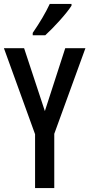

<svg xmlns="http://www.w3.org/2000/svg" viewBox="-20 -960 456 980"><path d="M345 -931V-940H234C213 -895 184 -846 147 -792V-780H211C253 -818 320 -891 345 -931ZM209 -393 103 -714H0L159 -275V0H257V-277L416 -714H313Z"/></svg>

Font: Noto Sans Gurmukhi UI ExtraCondensed Medium
Style: Regular
Weight: 500
Width: 2
Designer: Jelle Bosma - Monotype Design Team
Foundry: Monotype Imaging Inc.
Version: Version 2.004